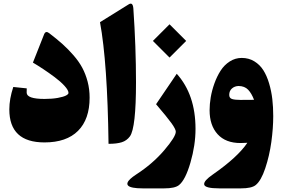

<svg xmlns="http://www.w3.org/2000/svg" viewBox="-20 -791 1573 1065"><path d="M128.4 -300.8Q127.9 -296.4 127.9 -277.3Q127.9 -242.2 227.1 -242.2Q269 -242.2 300.8 -248Q332.5 -253.9 346.2 -261.2Q359.9 -268.6 359.9 -275.4Q359.9 -290.5 338.1 -314.5Q316.4 -338.4 283 -363.3Q249.5 -388.2 219.2 -408.2Q189 -428.2 162.6 -443.8L224.6 -600.6Q233.4 -622.1 252.4 -607.4Q295.9 -574.2 327.4 -545.9Q358.9 -517.6 388.7 -483.2Q418.5 -448.7 436.8 -414.3Q455.1 -379.9 466.1 -337.9Q477.1 -295.9 477.1 -249.5Q477.1 -129.4 412.8 -65.2Q348.6 -1 226.6 -1Q31.7 -1 31.7 -184.1Q31.7 -242.2 53.7 -308.6Z M534.7 -668 693.4 -766.6Q716.8 -781.7 719.7 -743.7Q734.4 -531.2 734.4 -334.5Q734.4 -81.5 700.7 -34.7Q683.1 -10.7 655.5 -2Q627.9 6.8 582 6.8Q576.2 -442.9 534.7 -668Z M920.9 -655.8 1012.2 -564.5Q1012.7 -564 1012.2 -563.5L920.9 -472.2Q920.4 -471.7 919.9 -472.2L828.6 -563.5Q828.1 -564 828.6 -564.5L919.9 -655.8Q920.4 -656.2 920.9 -655.8ZM960.4 -381.8Q1064.5 -266.1 1064.5 -76.2Q1064.5 14.2 1036.4 110.8Q1008.3 207.5 972.7 235.8Q950.2 253.9 890.6 253.9H771.5Q738.8 253.9 718.5 250Q698.2 246.1 691.2 239Q684.1 231.9 687.5 222.2Q690.9 212.4 703.1 201.2Q715.3 189.9 735.4 176.8Q826.7 117.7 890.9 42.5Q955.1 -32.7 955.1 -60.5Q955.1 -74.2 931.2 -107.7Q907.2 -141.1 845.7 -212.9Z M1352.1 1Q1333 2.4 1314 2.4Q1231.4 2.4 1187 -46.6Q1142.6 -95.7 1142.6 -179.7Q1142.6 -213.4 1148.9 -251.2Q1155.3 -289.1 1169.4 -328.4Q1183.6 -367.7 1203.6 -398.9Q1223.6 -430.2 1254.2 -450Q1284.7 -469.7 1320.8 -469.7Q1359.9 -469.7 1390.6 -450.9Q1421.4 -432.1 1440.7 -401.6Q1460 -371.1 1472.7 -328.4Q1485.4 -285.6 1490.5 -241.2Q1495.6 -196.8 1495.6 -147Q1495.6 -80.1 1485.1 -3.7Q1474.6 72.8 1451.4 142.3Q1428.2 211.9 1397.9 235.8Q1375.5 253.9 1315.9 253.9H1196.8Q1155.8 253.9 1134.8 248.3Q1113.8 242.7 1112.5 231.9Q1111.3 221.2 1123.3 207.8Q1135.3 194.3 1160.6 176.8Q1298.8 80.6 1352.1 1ZM1251.5 -264.6Q1251.5 -247.1 1266.8 -241.9Q1282.2 -236.8 1313.5 -236.8Q1359.4 -236.8 1389.2 -237.3Q1375.5 -273.4 1356.2 -293.5Q1336.9 -313.5 1303.7 -314Q1281.7 -313.5 1266.6 -300.3Q1251.5 -287.1 1251.5 -264.6Z"/></svg>

Font: Sahel Black FD-WOL
Style: Black-FD-WOL
Weight: 900
Foundry: Saber Rastikerdar (saber.rastikerdar@gmail.com)
Version: Version 2.0.2